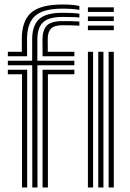

<svg xmlns="http://www.w3.org/2000/svg" viewBox="-20 -829 575 849"><path d="M122.8 0 122.5 -540.4H14.7V-560.3H122.2L122.2 -654.9Q122.2 -715.4 152.3 -743.9Q182.3 -772.5 256.8 -772.5Q279.1 -772.5 298.3 -771.5Q317.4 -770.5 331 -768.5V-751.4Q321.5 -752.8 302.1 -753.4Q282.7 -754.1 256.8 -754.1Q194.2 -754.1 169.7 -729.6Q145.2 -705.2 145.2 -654.9L145.2 -560.3H308.8V-540.4H145.4L145.7 0ZM77.3 0V-500.6H14.7V-520.5H100.2V0ZM168.2 0V-520.5H308.8V-500.6H191.8V0ZM14.7 -580.1V-600H76.8L76.4 -654.9Q76.2 -736.7 117.7 -772.9Q159.1 -809.1 256.8 -809.1Q279.7 -809.1 298.6 -807.5Q317.4 -805.9 331 -802.4V-785.4Q315.2 -788.2 296.1 -789.5Q277 -790.8 256.8 -790.8Q169.8 -790.8 134.6 -758.1Q99.3 -725.4 99.5 -654.9L99.8 -580.1ZM168.2 -580.1 167.9 -654.9Q167.8 -694.8 186.6 -715.3Q205.3 -735.7 256.8 -735.7Q275 -735.7 293.1 -735.4Q311.2 -735 331 -733.8V-715.5Q310.9 -716.7 292.4 -717.1Q274 -717.4 256.8 -717.4Q220.3 -717.4 205.6 -702.4Q190.9 -687.4 191 -654.9L191.3 -600H308.8V-580.1ZM368.7 -776.3V-796.5H483.2V-776.3ZM368.7 -695.5V-715.7H483.2V-695.5ZM368.7 -735.9V-756.1H483.2V-735.9ZM460.3 0V-600H483.2V0ZM368.7 0V-600H391.6V0ZM414.5 0V-600H437.4V0Z"/></svg>

Font: Big Shoulders Inline Text Thin
Style: Regular
Weight: 100
Designer: Patric King
Foundry: XO Type Co
Version: Version 2.002